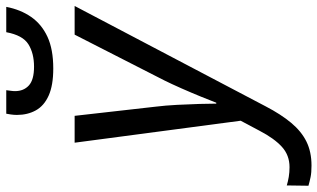

<svg xmlns="http://www.w3.org/2000/svg" viewBox="-316 -574 1040 629"><g transform="rotate(-90 204.5 -260.0)"><path d="M294 -606Q239 -606 205.5 -621Q172 -636 157 -663Q142 -690 142 -725Q142 -735 143.5 -745Q145 -755 146 -760H223Q222 -751 221 -744.5Q220 -738 220 -731Q220 -703 238.5 -686Q257 -669 300 -669Q344 -669 373.5 -687.5Q403 -706 413 -760H496Q487 -713 463 -678.5Q439 -644 398 -625Q357 -606 294 -606ZM-24 240Q-47 240 -61.5 237Q-76 234 -90 230L-89 159Q-76 163 -61 165.5Q-46 168 -29 168Q10 168 37.5 143Q65 118 90 70L123 8L51 -536H139L169 -271Q173 -239 175 -200.5Q177 -162 178 -127.5Q179 -93 179 -72H182Q188 -88 201 -120Q214 -152 229 -186Q244 -220 255 -242L405 -536H499L170 90Q144 140 116 173.5Q88 207 54.5 223.5Q21 240 -24 240Z"/></g></svg>

Font: Noto Sans Display
Style: Italic
Weight: 400
Italic angle: -12°
Designer: Monotype Design Team
Foundry: Monotype Imaging Inc.
Version: Version 2.003